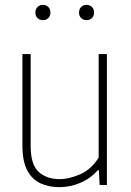

<svg xmlns="http://www.w3.org/2000/svg" viewBox="-20 -763 540 792"><path d="M225 9Q181.5 9 147 -6.8Q112.5 -22.5 92.5 -60Q72.5 -97.5 72.5 -162V-540H106.5V-160.5Q106.5 -83.5 139.8 -53.8Q173 -24 226 -24Q264 -24 310 -43.8Q356 -63.5 387 -113V-540H421V0H391L388 -61H384Q351.5 -25.5 310 -8.2Q268.5 9 225 9ZM337 -680Q323.5 -680 314.8 -688.5Q306 -697 306 -711Q306 -725.5 314.8 -734.2Q323.5 -743 337 -743Q350.5 -743 359.2 -734.2Q368 -725.5 368 -711Q368 -697 359.2 -688.5Q350.5 -680 337 -680ZM157 -680Q143.5 -680 134.8 -688.5Q126 -697 126 -711Q126 -725.5 134.8 -734.2Q143.5 -743 157 -743Q170.5 -743 179.2 -734.2Q188 -725.5 188 -711Q188 -697 179.2 -688.5Q170.5 -680 157 -680Z"/></svg>

Font: Encode Sans SmCnd Th
Style: Regular
Weight: 100
Width: 4
Designer: Multiple Designers
Foundry: Impallari Type
Version: Version 3.002; ttfautohint (v1.8.3) -l 8 -r 50 -G 200 -x 14 